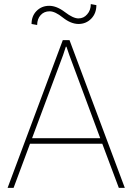

<svg xmlns="http://www.w3.org/2000/svg" viewBox="-20 -904 637 924"><path d="M134.3 -238.8H462.4L313.5 -639.2L299.8 -679.2H296.9L283.7 -639.2ZM472.2 -212.4H124.5L45.4 0H16.6L282.2 -710.9H314.5L580.6 0H551.8ZM357.4 -788.6Q320.8 -789.1 282.7 -819.3Q245.1 -849.6 218.8 -849.6Q192.4 -849.6 175.8 -831.5Q159.2 -813.5 158.7 -783.7L131.8 -788.6Q131.8 -827.1 156.2 -851.6Q180.7 -876 216.8 -876Q252.9 -876 292.5 -845.7Q332 -815.4 357.4 -815.4Q382.8 -815.4 399.4 -835Q417 -854.5 417 -884.3L443.8 -879.4Q443.8 -839.4 418.9 -814Q394 -788.6 357.4 -788.6Z"/></svg>

Font: Roboto-Thin
Style: Regular
Weight: 250
Designer: Google
Version: Version 1.100141; 2013; ttfautohint (v0.94.14-c901) -l 8 -r 